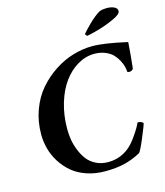

<svg xmlns="http://www.w3.org/2000/svg" viewBox="-122 -918 874 1017"><g transform="rotate(-15 315.5 -409.5)"><path d="M421.9 -710.9Q413.1 -717.3 413.1 -723.6Q419.4 -733.4 454.6 -768.1Q489.7 -802.7 516.6 -818.4Q530.8 -826.2 561.5 -826.2Q582 -826.2 599.1 -818.6Q616.2 -811 616.2 -794.9Q616.2 -777.3 569.1 -756.6Q522 -735.8 478.8 -724.4Q435.5 -712.9 421.9 -710.9ZM432.6 -609.4Q384.8 -609.4 340.8 -583.5Q296.9 -557.6 263.9 -512.7Q231 -467.8 211.2 -402.3Q191.4 -336.9 191.4 -261.7Q191.4 -232.9 196 -203.6Q200.7 -174.3 212.9 -143.6Q225.1 -112.8 242.9 -89.4Q260.7 -65.9 290.3 -51Q319.8 -36.1 356.4 -36.1Q423.3 -36.1 473.6 -78.1Q493.7 -94.7 514.9 -124Q536.1 -153.3 547.1 -172.9Q558.1 -192.4 560.5 -199.2Q580.6 -199.2 590.8 -187.5Q588.4 -175.3 560.8 -109.6Q533.2 -43.9 524.4 -39.1Q481.9 -15.6 436 -4.4Q390.1 6.8 329.1 6.8Q273.9 6.8 227.3 -9.3Q180.7 -25.4 148.7 -52.7Q116.7 -80.1 94.2 -115.7Q71.8 -151.4 61.3 -190.4Q50.8 -229.5 50.8 -269.5Q50.8 -340.3 73.7 -402.6Q96.7 -464.8 135.3 -509.5Q173.8 -554.2 223.4 -586.9Q272.9 -619.6 326.7 -635.5Q380.4 -651.4 432.6 -651.4Q498 -651.4 623 -623Q623 -615.2 617.4 -553.2Q611.8 -491.2 610.4 -482.4Q609.4 -477.5 603 -473.1Q596.7 -468.8 588.9 -468.8Q580.1 -468.8 577.1 -472.7Q576.7 -485.8 572.8 -501.5Q568.8 -517.1 558.3 -536.9Q547.9 -556.6 532.7 -572.3Q517.6 -587.9 491.5 -598.6Q465.3 -609.4 432.6 -609.4Z"/></g></svg>

Font: Crimson
Style: BoldItalic
Weight: 700
Italic angle: -11°
Version: Version 0.8